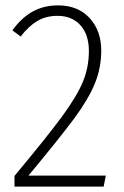

<svg xmlns="http://www.w3.org/2000/svg" viewBox="-20 -695 461 715"><path d="M357 -507Q357 -442 333 -383.5Q309 -325 256 -253.5Q203 -182 86 -41H374L366 0H34V-40Q155 -185 210.5 -260.5Q266 -336 288.5 -390Q311 -444 311 -505Q311 -566 279.5 -601Q248 -636 194 -636Q151 -636 118.5 -616.5Q86 -597 57 -559L26 -582Q61 -630 102.5 -652.5Q144 -675 196 -675Q270 -675 313.5 -628Q357 -581 357 -507Z"/></svg>

Font: Fira Sans Condensed ExtraLight
Style: Regular
Weight: 275
Width: 3
Designer: Carrois Corporate & Edenspiekermann AG
Foundry: Carrois Corporate GbR & Edenspiekermann AG
Version: Version 4.203